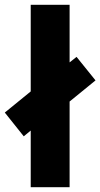

<svg xmlns="http://www.w3.org/2000/svg" viewBox="-48 -831 418 800"><path d="M80 -51V-287L51 -263L-28 -362L80 -450V-811H242V-571L271 -594L350 -496L242 -408V-51Z"/></svg>

Font: Noto Sans Tamil UI ExtraCondensed Black
Style: Regular
Weight: 900
Width: 2
Designer: Jelle Bosma - Monotype Design Team
Foundry: Monotype Imaging Inc.
Version: Version 2.004; ttfautohint (v1.8.4.7-5d5b)